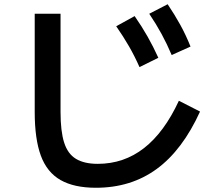

<svg xmlns="http://www.w3.org/2000/svg" viewBox="-20 -835 1040 907"><path d="M433 52Q330 52 266 15.5Q202 -21 173 -99.5Q144 -178 144 -306V-770H266V-306Q266 -215 283 -161.5Q300 -108 339 -84.5Q378 -61 442 -61Q565 -61 660.5 -135.5Q756 -210 825 -359L925 -308Q842 -126 720.5 -37Q599 52 433 52ZM639 -518Q616 -570 589.5 -616Q563 -662 529 -711L616 -759Q650 -710 677 -662.5Q704 -615 728 -562ZM791 -575Q769 -627 743.5 -674Q718 -721 685 -770L772 -815Q805 -766 831.5 -718Q858 -670 880 -615Z"/></svg>

Font: M PLUS 2 SemiBold
Style: Regular
Weight: 600
Designer: Coji Morishita
Foundry: UNDERFOREST DESIGN
Version: Version 1.001